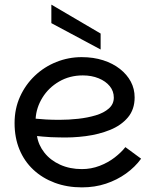

<svg xmlns="http://www.w3.org/2000/svg" viewBox="-20 -803 663 830"><path d="M334 7Q270 7 216.5 -13Q163 -33 124 -69.5Q85 -106 64 -157Q43 -208 43 -271Q43 -333 66.5 -385Q90 -437 130.5 -475.5Q171 -514 223.5 -535Q276 -556 333 -556Q384 -556 426 -542.5Q468 -529 498.5 -505Q529 -481 545.5 -450Q562 -419 562 -382Q562 -330 533 -295.5Q504 -261 456 -241.5Q408 -222 350.5 -214.5Q293 -207 235 -209Q219 -209 200 -210Q181 -211 165 -212.5Q149 -214 140 -215Q146 -176 172 -143Q198 -110 240 -91Q282 -72 334 -72Q374 -72 410.5 -86Q447 -100 475.5 -122Q504 -144 522 -167L590 -117Q564 -81 525 -53Q486 -25 438 -9Q390 7 334 7ZM237 -285Q277 -285 318 -289.5Q359 -294 394 -304.5Q429 -315 450.5 -334Q472 -353 472 -381Q472 -409 454.5 -430.5Q437 -452 406.5 -464.5Q376 -477 338 -477Q281 -477 235.5 -450.5Q190 -424 163.5 -381Q137 -338 134 -290Q152 -288 178.5 -286.5Q205 -285 237 -285ZM202 -783 415 -658V-589L202 -703Z"/></svg>

Font: Parkinsans Light
Style: Regular
Weight: 400
Version: Version 1.000